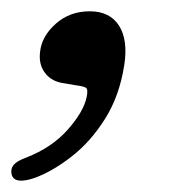

<svg xmlns="http://www.w3.org/2000/svg" viewBox="-34 -150 310 340"><path d="M80 -2.5Q58 -5 46 -20.5Q34 -36 37 -58.5Q40 -86 64.8 -108Q89.5 -130 125 -130Q160.5 -130 176.8 -104.5Q193 -79 186 -34.5Q177.5 20 152 60.5Q126.5 101 92.8 127.2Q59 153.5 27.5 165Q-9 177.5 -13.5 158.5Q-15.5 149 -9.8 142Q-4 135 12.5 129Q58.5 111 86.5 79Q114.5 47 119.5 21.5Q122.5 7.5 117.5 5Q112.5 2.5 100 1Z"/></svg>

Font: Fraunces 9pt Soft
Style: Italic
Weight: 400
Italic angle: -16°
Version: Version 1.000;[0bf87f6ff]